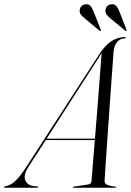

<svg xmlns="http://www.w3.org/2000/svg" viewBox="-70 -884 617 904"><path d="M62.5 -96Q39 -58.5 49 -35.2Q59 -12 87 -8L103.5 -6.5Q109 -6.5 109 -3Q109 0 103.5 0H-45.5Q-50.5 0 -50.5 -3Q-50.5 -6 -43.5 -7.5Q-21.5 -10.5 1.2 -31.2Q24 -52 53 -97L396.5 -627Q426 -673 456.2 -691.2Q486.5 -709.5 516.5 -709.5Q522.5 -709.5 522 -706.5Q522 -703 516.5 -703Q496.5 -703 482 -686.8Q467.5 -670.5 464.5 -639.5Q464.5 -635.5 462 -602.5Q459.5 -569.5 455.8 -518Q452 -466.5 447.8 -405.5Q443.5 -344.5 439.2 -282.5Q435 -220.5 431.2 -167.2Q427.5 -114 425.2 -78.2Q423 -42.5 422.5 -34Q422 -22.5 430.5 -16.2Q439 -10 472.5 -5Q476.5 -5 476.5 -2.5Q476.5 0 472.5 0H276Q272.5 0 272.5 -2.5Q272.5 -4.5 275.5 -5L343 -15Q353 -16.5 356.5 -20.5Q360 -24.5 361 -32.5Q362 -44 366.2 -98Q370.5 -152 376.5 -224.5H145.5ZM400.5 -621.5 149.5 -231H377Q382 -290 387 -353.8Q392 -417.5 396.5 -475Q401 -532.5 404 -575Q407 -617.5 408.5 -634.5Q406.5 -632 400.5 -621.5ZM372 -826.5 404.5 -744Q406 -740.5 404.5 -738.5Q402 -737 399 -739L330 -796.5Q318.5 -805.5 311 -815Q303.5 -824.5 305.5 -838.5Q310 -861.5 334.5 -864Q347.5 -865.5 356.2 -855.2Q365 -845 372 -826.5ZM493.5 -826.5 525.5 -744Q527.5 -740.5 526 -738.5Q523.5 -737 520.5 -739L451 -796.5Q439.5 -805.5 432.2 -815Q425 -824.5 427 -838.5Q431 -861.5 455.5 -864Q469 -865.5 477.8 -855.2Q486.5 -845 493.5 -826.5Z"/></svg>

Font: Fraunces 144pt Light
Style: Italic
Weight: 300
Italic angle: -16°
Version: Version 1.000;[0bf87f6ff]